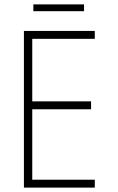

<svg xmlns="http://www.w3.org/2000/svg" viewBox="-20 -855 540 875"><path d="M132 -804H363V-835H132ZM89 0H412V-36H127V-357H395V-393H127V-678H412V-714H89Z"/></svg>

Font: Noto Sans Mono ExtraCondensed ExtraLight
Style: Regular
Weight: 200
Width: 2
Designer: Monotype Design Team
Foundry: Monotype Imaging Inc.
Version: Version 2.014